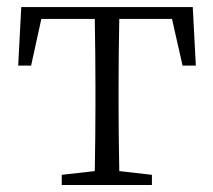

<svg xmlns="http://www.w3.org/2000/svg" viewBox="-20 -531 612 551"><path d="M473.6 -476.6H322.3Q320.3 -367.2 320.3 -284.2V-226.6Q320.3 -149.4 322.3 -40L416 -29.3V0H157.2V-29.3L252 -40Q253.9 -149.4 253.9 -226.6V-284.2Q253.9 -367.2 252 -476.6H98.6L69.3 -342.8H32.2L41 -510.7H533.2L542 -342.8H503.9Z"/></svg>

Font: GenYoMin JP Light
Style: Regular
Weight: 300
Version: Version 1.001;PS 1;hotconv 16.6.51;makeotf.lib2.5.65220 DEVE